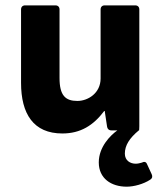

<svg xmlns="http://www.w3.org/2000/svg" viewBox="-20 -493 610 726"><path d="M515.6 122.1C508.8 124 501 126 493.2 126C472.7 126 452.1 114.3 452.1 87.9C452.1 56.6 469.7 29.3 504.9 0H505.9C505.9 0 506.8 -5.9 506.8 -15.6V-457C506.8 -466.8 501 -472.7 491.2 -472.7H376C366.2 -472.7 360.4 -466.8 360.4 -457V-196.3C360.4 -140.6 312.5 -111.3 272.5 -111.3C227.5 -111.3 205.1 -131.8 205.1 -198.2V-457C205.1 -466.8 199.2 -472.7 189.5 -472.7H75.2C65.4 -472.7 59.6 -466.8 59.6 -457V-179.7C59.6 -62.5 106.4 11.7 215.8 11.7C284.2 11.7 333 -18.6 374 -73.2H376L384.8 -14.6C385.7 -5.9 391.6 0 401.4 0H423.8C397.5 18.6 353.5 62.5 353.5 121.1C353.5 181.6 400.4 212.9 459 212.9C486.3 212.9 522.5 203.1 547.9 186.5C555.7 181.6 557.6 174.8 553.7 166L536.1 127.9C532.2 118.2 525.4 117.2 515.6 122.1Z"/></svg>

Font: Ed Sans Neue
Style: Bold
Weight: 700
Designer: Stephen Hutchings
Version: Version 1.004;PS 001.004;hotconv 1.0.88;makeotf.lib2.5.64775